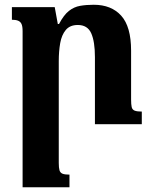

<svg xmlns="http://www.w3.org/2000/svg" viewBox="-20 -522 640 807"><path d="M576 -53V0H379V-282Q379 -347 363.5 -382Q348 -417 307 -417Q274 -417 256.5 -396Q239 -375 233 -340.5Q227 -306 227 -265V163Q227 183 230 193.5Q233 204 242.5 208Q252 212 272 212V265H75V-391Q75 -411 70.5 -421Q66 -431 56 -435Q46 -439 30 -439V-492H210L223 -421H228Q248 -459 269.5 -476Q291 -493 317 -497.5Q343 -502 374 -502Q448 -502 489.5 -456Q531 -410 531 -309V-104Q531 -83 533.5 -72Q536 -61 546 -57Q556 -53 576 -53Z"/></svg>

Font: Noto Serif Armenian
Style: Bold
Weight: 700
Version: Version 2.007